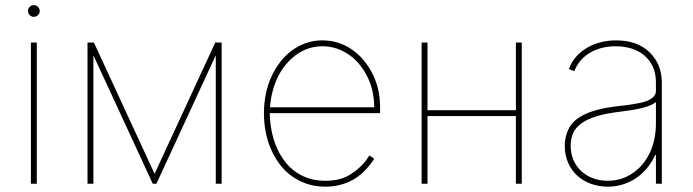

<svg xmlns="http://www.w3.org/2000/svg" viewBox="-20 -710 2677 742"><path d="M99.4 0V-545.5H122.2V0ZM88.1 -667.6Q88.1 -676.8 94.8 -683.6Q101.6 -690.3 110.8 -690.3Q120 -690.3 126.8 -683.6Q133.5 -676.8 133.5 -667.6Q133.5 -658.4 126.8 -651.6Q120 -644.9 110.8 -644.9Q101.6 -644.9 94.8 -651.6Q88.1 -658.4 88.1 -667.6Z M343 -545.5 577.4 -38.4 811.8 -545.5H836.6V0H813.9V-496.4L584.5 0H570.3L340.9 -496.4V0H318.2V-545.5Z M1000 -271.3Q1000 -351.6 1029.8 -415.5Q1043.7 -445.3 1063.2 -470.7Q1082.7 -496.1 1107.6 -514.6Q1132.5 -533 1162.1 -543.5Q1191.8 -554 1225.9 -554Q1258.5 -554 1287.5 -544.6Q1316.4 -535.2 1340.9 -518.1Q1365.4 -501.1 1385.3 -477.3Q1405.2 -453.5 1419.7 -424.7Q1448.9 -366.8 1448.9 -295.5V-272.7H1022.7Q1023.1 -240.4 1028.9 -208.5Q1034.8 -176.5 1046.3 -147.5Q1057.9 -118.6 1075.3 -93.6Q1092.7 -68.5 1116.5 -50.2Q1140.3 -32 1170.3 -21.7Q1200.3 -11.4 1237.2 -11.4Q1288 -11.4 1322.1 -29.1Q1339.1 -38 1352.8 -48.7Q1366.5 -59.3 1377 -70Q1387.4 -80.6 1395.1 -90.9Q1402.7 -101.2 1407.7 -109.4L1426.1 -96.6Q1414.1 -76 1389.9 -50.8Q1377.8 -38 1362.4 -26.8Q1346.9 -15.6 1328.1 -7.1Q1309.3 1.4 1286.6 6.4Q1263.8 11.4 1237.2 11.4Q1198.5 11.4 1165.8 0.4Q1133.2 -10.7 1106.7 -30Q1080.3 -49.4 1060.4 -76Q1040.5 -102.6 1027 -134.1Q1013.5 -165.5 1006.7 -200.5Q1000 -235.4 1000 -271.3ZM1023.4 -295.5H1426.1Q1426.1 -361.2 1399.1 -414.8Q1386.4 -440 1368.6 -461.5Q1350.9 -483 1328.8 -498.4Q1306.8 -513.8 1280.9 -522.5Q1255 -531.2 1225.9 -531.2Q1172.6 -531.2 1128.2 -500.7Q1106.2 -485.4 1087.9 -464.3Q1069.6 -443.2 1056.1 -417.1Q1042.6 -391 1034.3 -360.3Q1025.9 -329.5 1023.4 -295.5Z M1632.1 -545.5V-284.1H1973.7V-545.5H1996.4V0H1973.7V-261.4H1632.1V0H1609.4V-545.5Z M2179.3 -215.6Q2187.5 -230.8 2202.4 -244.1Q2217.3 -257.5 2240.2 -268.3Q2263.1 -279.1 2294.9 -287.1Q2326.7 -295.1 2368.6 -299.7Q2387.8 -301.8 2405.2 -304.3Q2422.6 -306.8 2439.6 -309.7Q2456.3 -312.5 2470.2 -316.6Q2484 -320.7 2494 -326.7Q2503.9 -332.7 2509.4 -340.7Q2514.9 -348.7 2514.9 -359.4V-392Q2514.9 -426.1 2502.8 -452.2Q2490.8 -478.3 2469.8 -495.9Q2448.9 -513.5 2420.6 -522.4Q2392.4 -531.2 2360.1 -531.2Q2331.3 -531.2 2305.9 -524.9Q2280.5 -518.5 2259.8 -506Q2239 -493.6 2223.5 -475.7Q2208.1 -457.7 2199.6 -434.7L2178.3 -443.2Q2188.9 -471.6 2207.9 -492.4Q2226.9 -513.1 2251.1 -526.8Q2275.2 -540.5 2303.3 -547.2Q2331.3 -554 2360.1 -554Q2443.2 -554 2490.4 -507.8Q2537.6 -461.6 2537.6 -392V0H2514.9V-110.8H2512.1Q2499.3 -83.1 2480.6 -60.5Q2462 -38 2438.6 -22Q2415.1 -6 2387.4 2.7Q2359.7 11.4 2328.8 11.4Q2295.5 11.4 2265.3 0.9Q2235.1 -9.6 2212.4 -29.8Q2189.6 -50.1 2176.1 -79.7Q2162.6 -109.4 2162.6 -147.7Q2162.6 -183.9 2179.3 -215.6ZM2185.4 -147.7Q2185.4 -116.5 2196.4 -91.3Q2207.4 -66.1 2226.7 -48.3Q2246.1 -30.5 2272.4 -21Q2298.7 -11.4 2328.8 -11.4Q2381 -11.4 2422.9 -39.4Q2444.2 -53.3 2461.1 -72.8Q2478 -92.3 2490.1 -117Q2502.1 -141.7 2508.5 -170.8Q2514.9 -199.9 2514.9 -233V-315.3Q2494.7 -300.4 2460.2 -292.3Q2425.8 -284.1 2377.1 -278.4Q2322.4 -272 2285.5 -260.7Q2248.6 -249.3 2226.4 -233Q2204.2 -216.6 2194.8 -195.3Q2185.4 -174 2185.4 -147.7Z"/></svg>

Font: Inter P Thin
Style: Regular
Weight: 100
Designer: Rasmus Andersson
Foundry: rsms
Version: Version 3.018;git-588b23468